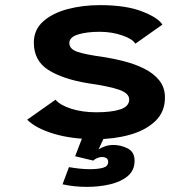

<svg xmlns="http://www.w3.org/2000/svg" viewBox="-20 -532 750 749"><path d="M353 11Q261.5 11 191.2 -9.8Q121 -30.5 86 -65L196.5 -143Q215.5 -121 258.8 -107.5Q302 -94 355.5 -94Q415.5 -94 449.8 -105.5Q484 -117 484 -144Q484 -168 445 -181.8Q406 -195.5 322 -207.5Q225 -223.5 168.5 -259.2Q112 -295 112 -366Q112 -416 148.5 -448.5Q185 -481 243.8 -496.5Q302.5 -512 370 -512Q471 -512 534 -487.5Q597 -463 613.5 -436L508 -361.5Q497.5 -380 456.5 -394Q415.5 -408 369 -408Q318.5 -408 284.5 -397.5Q250.5 -387 250.5 -364Q250.5 -341 281 -330.2Q311.5 -319.5 381.5 -310Q421 -304 463.2 -293.2Q505.5 -282.5 542 -264.5Q578.5 -246.5 601 -218.8Q623.5 -191 623.5 -151.5Q623.5 -95.5 585.8 -59.5Q548 -23.5 486.2 -6.2Q424.5 11 353 11ZM303 0H388L364.5 51Q373.5 44.5 389 39Q404.5 33.5 422 33.5Q452 33.5 478.5 47.2Q505 61 505 95Q505 132.5 478.5 154.8Q452 177 409.5 187Q367 197 319 197Q269 197 224 187L249 120Q269.5 123.5 290.5 125.8Q311.5 128 330.5 128Q361.5 128 381.8 122.5Q402 117 402 99.5Q402 80.5 376.5 80.5Q368.5 80.5 358.5 85Q348.5 89.5 344 94.5L273 77.5Z"/></svg>

Font: League Mono SemiBold
Style: Regular
Weight: 600
Width: 6
Designer: Tyler Finck
Foundry: The League of Moveable Type / Tyler Finck
Version: Version 2.300;RELEASE